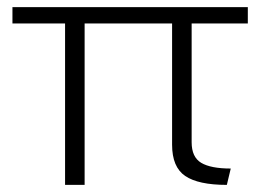

<svg xmlns="http://www.w3.org/2000/svg" viewBox="-20 -520 741 540"><path d="M677 -454H519V-120Q519 -78 546 -62Q573 -46 629 -46L618 0Q538 0 501 -25Q464 -50 464 -113V-454H218V0H163V-454H15V-500H677Z"/></svg>

Font: Human Sans Light
Style: Regular
Weight: 300
Designer: Tim Radville
Foundry: Continuum
Version: Version 1.000;FEAKit 1.0